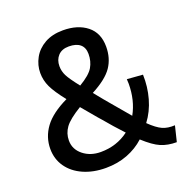

<svg xmlns="http://www.w3.org/2000/svg" viewBox="-123 -783 878 906"><g transform="rotate(-20 316.0 -330.0)"><path d="M613 10Q568 10 534 -4.5Q500 -19 453 -62Q416 -28 366.5 -9Q317 10 258 10Q195 10 145.5 -12Q96 -34 68.5 -73.5Q41 -113 41 -164Q41 -223 76.5 -271.5Q112 -320 193 -359Q151 -412 135 -446Q119 -480 119 -517Q119 -556 138.5 -591.5Q158 -627 196 -648.5Q234 -670 288 -670Q362 -670 408 -633.5Q454 -597 454 -528Q454 -470 425 -427Q396 -384 320 -344Q361 -293 381 -270Q436 -204 458 -179Q494 -244 494 -327L493 -350L572 -344Q574 -283 558 -226Q542 -169 508 -124Q544 -89 570 -77.5Q596 -66 632 -68ZM215 -516Q215 -491 226.5 -468Q238 -445 276 -397Q330 -429 347 -458Q364 -487 364 -524Q364 -556 344.5 -572.5Q325 -589 288 -589Q253 -589 234 -568.5Q215 -548 215 -516ZM261 -69Q341 -69 402 -115Q356 -164 318 -210L303 -227L240 -302Q179 -265 158 -236Q137 -207 137 -171Q137 -127 173 -98Q209 -69 261 -69Z"/></g></svg>

Font: Work Sans Medium
Style: Regular
Weight: 500
Designer: Wei Huang
Foundry: Wei Huang
Version: Version 1.500